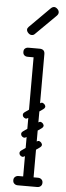

<svg xmlns="http://www.w3.org/2000/svg" viewBox="-63 -980 346 1010"><g transform="rotate(5 110.5 -475.5)"><path d="M123 0Q96 0 96 -26V-700Q96 -726 123 -726Q151 -726 151 -700V-26Q151 0 123 0ZM150 -702Q148 -689 141 -685Q137 -678 116 -678H65Q53 -678 46 -685Q40 -691 40 -702Q40 -714 46 -719Q53 -726 65 -726H116Q127 -726 133 -724.5Q139 -723 140 -721Q144 -717 147 -712Q150 -707 150 -702ZM46 -25Q46 -36 53 -42Q60 -49 72 -49H121Q133 -49 140 -43Q147 -36 147 -25Q147 -13 140 -6Q133 0 121 0H72Q60 0 53 -7Q46 -13 46 -25ZM200 -25Q200 -13 193 -7Q186 0 174 0H125Q114 0 106 -6Q99 -13 99 -25Q99 -36 106 -43Q114 -49 125 -49H174Q186 -49 193 -42Q200 -36 200 -25ZM94 -357Q87 -352 80.5 -354Q74 -356 69 -362Q65 -369 66 -375Q67 -381 74 -386L151 -440Q159 -446 165.5 -443Q172 -440 176 -435Q181 -428 179.5 -422Q178 -416 171 -411ZM94 -155Q87 -150 80.5 -152Q74 -154 69 -160Q65 -167 66 -173Q67 -179 74 -184L151 -238Q159 -244 165.5 -241Q172 -238 176 -233Q181 -226 179.5 -220Q178 -214 171 -209ZM94 -256Q87 -251 80.5 -253Q74 -255 69 -261Q65 -268 66 -274Q67 -280 74 -285L151 -339Q159 -345 165.5 -342Q172 -339 176 -334Q181 -327 179.5 -321Q178 -315 171 -310ZM91 -800Q85 -794 76 -794Q66 -794 58 -802Q49 -811 49 -820Q49 -828 56 -835L163 -942Q172 -951 181 -951Q190 -951 199 -942Q207 -934 207 -924Q207 -915 198 -906Z"/></g></svg>

Font: Nsibidi Libre Uzo
Style: Regular
Weight: 400
Designer: Oluwaseun Badejo
Version: Version 1.021